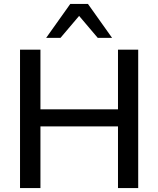

<svg xmlns="http://www.w3.org/2000/svg" viewBox="-20 -958 807 978"><path d="M82 0V-705H186V-401H581V-705H684V0H581V-314H186V0ZM215 -765 338 -938H428L551 -765H478L383 -877L288 -765Z"/></svg>

Font: Nunito Sans 12pt ExtraLight 12pt SemiBold
Style: Regular
Weight: 600
Version: Version 3.101;gftools[0.9.27]